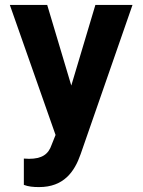

<svg xmlns="http://www.w3.org/2000/svg" viewBox="-20 -548 582 781"><path d="M20 -528 206 1 190 41C177 80 150 98 98 98C91 98 84 97 77 97V204C95 211 115 213 139 213C239 213 283 151 308 79L519 -528H368L270 -200L172 -528Z"/></svg>

Font: Asimov Pro
Style: Bd
Weight: 700
Designer: Google
Version: Version 2.000980; 2014